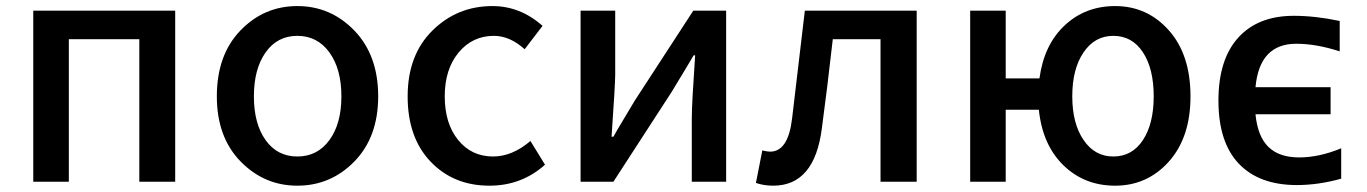

<svg xmlns="http://www.w3.org/2000/svg" viewBox="-20 -584 4392 617"><path d="M86.9 0V-549.8H543V0H427.7V-458H201.2V0Z M935.5 12.7Q829.1 12.7 752.9 -65.4Q676.8 -143.6 676.8 -274.4Q676.8 -407.2 752.4 -485.8Q828.1 -564.5 935.5 -564.5Q1043 -564.5 1119.1 -485.4Q1195.3 -406.2 1195.3 -274.4Q1195.3 -143.6 1119.1 -65.4Q1043 12.7 935.5 12.7ZM833.5 -133.8Q871.1 -81.1 935.5 -81.1Q1000 -81.1 1038.6 -133.8Q1077.1 -186.5 1077.1 -274.4Q1077.1 -362.3 1038.6 -415.5Q1000 -468.8 935.5 -468.8Q871.1 -468.8 833.5 -415.5Q795.9 -362.3 795.9 -274.4Q795.9 -186.5 833.5 -133.8Z M1552.7 12.7Q1437.5 12.7 1363.8 -64.5Q1290 -141.6 1290 -274.4Q1290 -407.2 1369.6 -485.8Q1449.2 -564.5 1562.5 -564.5Q1651.4 -564.5 1723.6 -501L1666 -425.8Q1618.2 -468.8 1567.4 -468.8Q1498 -468.8 1453.6 -415Q1409.2 -361.3 1409.2 -274.4Q1409.2 -187.5 1452.1 -134.3Q1495.1 -81.1 1564.5 -81.1Q1626 -81.1 1684.6 -130.9L1731.4 -54.7Q1656.2 12.7 1552.7 12.7Z M1845.7 0V-549.8H1957V-344.7Q1957 -313.5 1945.3 -144.5H1951.2Q1960 -161.1 1985.4 -203.1Q2010.7 -245.1 2020.5 -261.7L2208 -549.8H2313.5V0H2203.1V-205.1Q2203.1 -249 2213.9 -406.2H2209Q2197.3 -385.7 2138.7 -289.1L1951.2 0Z M2464.8 12.7Q2434.6 12.7 2409.2 3.9L2429.7 -100.6Q2445.3 -96.7 2455.1 -96.7Q2512.7 -96.7 2525.4 -203.1Q2552.7 -433.6 2566.4 -549.8H2925.8V0H2809.6V-458H2656.2Q2637.7 -293.9 2621.1 -171.9Q2597.7 12.7 2464.8 12.7Z M3557.6 -81.1Q3618.2 -81.1 3652.8 -133.8Q3687.5 -186.5 3687.5 -274.4Q3687.5 -363.3 3652.8 -416Q3618.2 -468.8 3557.6 -468.8Q3498 -468.8 3461.9 -415.5Q3425.8 -362.3 3425.8 -274.4Q3425.8 -187.5 3461.9 -134.3Q3498 -81.1 3557.6 -81.1ZM3211.9 -332H3320.3Q3335 -440.4 3401.4 -502.4Q3467.8 -564.5 3563.5 -564.5Q3667 -564.5 3736.3 -486.3Q3805.7 -408.2 3805.7 -274.4Q3805.7 -142.6 3736.3 -64.9Q3667 12.7 3563.5 12.7Q3464.8 12.7 3397.5 -52.7Q3330.1 -118.2 3318.4 -231.4H3211.9V0H3097.7V-549.8H3211.9Z M4137.7 -533.2Q4207 -533.2 4285.2 -516.6V-418.9Q4210 -443.4 4145.5 -443.4Q4027.3 -443.4 4014.6 -303.7H4255.9V-216.8H4014.6Q4021.5 -145.5 4056.2 -111.8Q4090.8 -78.1 4155.3 -78.1Q4218.8 -78.1 4290 -107.4V-9.8Q4216.8 10.7 4147.5 10.7Q4026.4 10.7 3960.9 -58.1Q3895.5 -127 3895.5 -260.7Q3895.5 -392.6 3959 -462.9Q4022.5 -533.2 4137.7 -533.2Z"/></svg>

Font: Gen Shin Gothic Medium
Style: Regular
Weight: 500
Designer: [Source Han Sans]
Ryoko NISHIZUKA  (kana & ideographs); Paul D. Hunt (Latin, Greek & Cyrillic); Wenlong ZHANG  (bopomofo
Version: Version 1.002.20150607